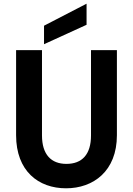

<svg xmlns="http://www.w3.org/2000/svg" viewBox="-20 -1011 719 1038"><path d="M67 -740V-280C67 -86 188 7 337 7C485 7 612 -86 612 -280V-740H472V-279C472 -175 423 -125 339 -125C257 -125 207 -175 207 -279V-740ZM218 -772 448 -877V-991L218 -872Z"/></svg>

Font: Malmofest SemiBold
Style: Regular
Weight: 600
Designer: Jonny Pinhorn (Poppins), Kolossal
Version: Version 1.004;Glyphs 3.1.2 (3151)